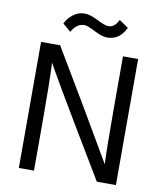

<svg xmlns="http://www.w3.org/2000/svg" viewBox="-93 -936 859 1011"><g transform="rotate(10 336.5 -430.5)"><path d="M158 0H77V-674H179L348 -390L519 -98Q515 -195 515 -389V-674H596V0H494L325 -282Q274 -367 231 -440.5Q188 -514 170 -546L153 -577Q158 -473 158 -284ZM287 -801Q246 -801 219 -753L176 -790Q190 -820 217.5 -840.5Q245 -861 277 -861Q307 -861 350 -839Q393 -817 411 -817Q445 -817 465 -860L514 -826Q482 -757 415 -757Q388 -757 345.5 -779Q303 -801 287 -801Z"/></g></svg>

Font: Hind Siliguri
Style: Regular
Weight: 400
Designer: Jyotish Sonowal
Foundry: Indian Type Foundry
Version: Version 1.001;PS 1.0;hotconv 1.0.86;makeotf.lib2.5.63406; tt